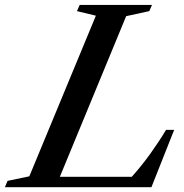

<svg xmlns="http://www.w3.org/2000/svg" viewBox="-86 -782 770 802"><path d="M-65.5 0 -54.5 -26.5 36.5 -45.5 314.5 -716.5 235.5 -735.5 247 -761.5H549L537.5 -735.5L441 -714.5L164 -43.5H464.5Q506.5 -90.5 542.5 -140.8Q578.5 -191 607.5 -239.5H641.5L546.5 0Z"/></svg>

Font: Libre Caslon Text Medium Italic
Style: Regular
Weight: 500
Italic angle: -22.583°
Designer: Pablo Impallari, Rodrigo Fuenzalida, Katja Schimmel
Foundry: Pablo Impallari, Rodrigo Fuenzalida
Version: Version 2.000